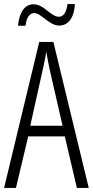

<svg xmlns="http://www.w3.org/2000/svg" viewBox="-20 -919 454 939"><path d="M68 -793H105C109 -834 126 -855 147 -855C183 -855 219 -794 270 -794C311 -794 343 -829 346 -899H310C305 -861 292 -837 268 -837C228 -837 196 -898 144 -898C99 -898 74 -856 68 -793ZM356 0H414L241 -714H172L0 0H58L118 -252H297ZM224 -574 286 -304H128L188 -574C196 -609 202 -637 206 -667C211 -637 217 -609 224 -574Z"/></svg>

Font: Noto Sans Kannada ExtraCondensed Light
Style: Regular
Weight: 300
Width: 2
Designer: Jelle Bosma - Monotype Design Team
Foundry: Monotype Imaging Inc.
Version: Version 2.005